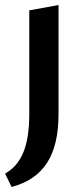

<svg xmlns="http://www.w3.org/2000/svg" viewBox="-37 -452 331 761"><path d="M79 -411 195 -432V0Q195 123 149.5 193.5Q104 264 9 289L-17 236Q32 209 55.5 152Q79 95 79 0Z"/></svg>

Font: Ysabeau SC
Style: Bold
Weight: 700
Designer: Christian Thalmann (Catharsis Fonts)
Version: Version 0.003